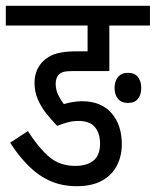

<svg xmlns="http://www.w3.org/2000/svg" viewBox="-20 -642 537 662"><path d="M250 -225Q232 -225 214.5 -220.5Q197 -216 177 -208Q159 -227 141 -249Q123 -271 111 -298Q99 -325 99 -356Q99 -380 107 -399Q115 -418 129 -431Q140 -442 154.5 -449.5Q169 -457 191 -461Q213 -465 245 -465H282V-554H0V-622H497V-554H357V-397H230Q210 -397 199 -394Q188 -391 181 -383Q177 -379 174.5 -370.5Q172 -362 172 -354Q172 -333 180 -316Q188 -299 200 -283Q216 -288 233 -290.5Q250 -293 263 -293Q328 -293 364 -252.5Q400 -212 400 -144Q400 -104 383 -71Q366 -38 331.5 -19Q297 0 244 0Q195 0 154.5 -17.5Q114 -35 79.5 -69Q45 -103 15 -150L76 -190Q115 -130 151 -100Q187 -70 239 -70Q280 -70 302.5 -88.5Q325 -107 325 -147Q325 -182 307.5 -203.5Q290 -225 250 -225ZM375 -339Q375 -362 387 -376.5Q399 -391 421 -391Q444 -391 455.5 -376.5Q467 -362 467 -339Q467 -315 455.5 -301Q444 -287 421 -287Q399 -287 387 -301Q375 -315 375 -339Z"/></svg>

Font: Noto Sans ExtraCondensed
Style: Regular
Weight: 400
Width: 2
Designer: Monotype Design Team
Foundry: Monotype Imaging Inc.
Version: Version 2.013